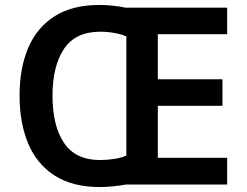

<svg xmlns="http://www.w3.org/2000/svg" viewBox="-20 -745 996 775"><path d="M382 -725Q408 -725 436.5 -722Q465 -719 487 -714H897V-607H617V-425H878V-318H617V-108H897V0H488Q466 4 437.5 7Q409 10 383 10Q273 10 201 -36Q129 -82 94 -165Q59 -248 59 -359Q59 -470 94 -552Q129 -634 200.5 -679.5Q272 -725 382 -725ZM385 -617Q285 -617 238.5 -548Q192 -479 192 -358Q192 -237 238.5 -168Q285 -99 384 -99Q412 -99 441 -103.5Q470 -108 490 -117V-598Q470 -607 441.5 -612Q413 -617 385 -617Z"/></svg>

Font: Noto Sans Tangsa SemiBold
Style: Regular
Weight: 600
Version: Version 1.504